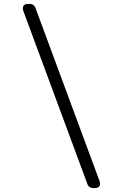

<svg xmlns="http://www.w3.org/2000/svg" viewBox="-20 -850 640 1000"><path d="M497 89Q499 94 500 98.5Q501 103 501 107Q501 119 493 124.5Q485 130 470 130Q456 130 447.5 124.5Q439 119 435 108L103 -789Q101 -794 100 -798.5Q99 -803 99 -807Q99 -819 107 -824.5Q115 -830 130 -830Q144 -830 152.5 -824.5Q161 -819 165 -808Z"/></svg>

Font: Maple Mono ExtraLight
Style: Regular
Weight: 275
Monospace: yes
Designer: subframe7536
Version: Version 7.000